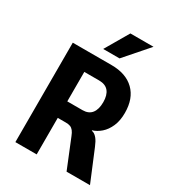

<svg xmlns="http://www.w3.org/2000/svg" viewBox="-217 -1055 1071 1179"><g transform="rotate(30 318.0 -465.5)"><path d="M78 0V-705H353Q456 -705 513.5 -649Q571 -593 571 -491Q571 -436 553.5 -396Q536 -356 508 -331.5Q480 -307 449 -298L450 -295L461 -292Q475 -286 488.5 -269.5Q502 -253 516 -219L607 0H441L358 -204Q350 -225 340.5 -237Q331 -249 318.5 -254Q306 -259 286 -259H229V0ZM229 -376H337Q380 -376 401.5 -403.5Q423 -431 423 -482Q423 -532 401 -558.5Q379 -585 334 -585H229ZM259 -765 356 -931H520L375 -765Z"/></g></svg>

Font: Nunito Sans 7pt Condensed ExtraBold
Style: Regular
Weight: 800
Width: 3
Designer: Vernon Adams
Foundry: Vernon Adams
Version: Version 3.101;gftools[0.9.27]